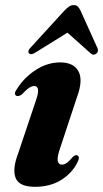

<svg xmlns="http://www.w3.org/2000/svg" viewBox="-20 -709 398 740"><path d="M218.5 -74.5Q227.5 -74.5 237 -81Q246.5 -87.5 261 -104.5Q271.5 -114 278.5 -110Q290 -103.5 277 -80.5Q256.5 -40.5 214.8 -14.8Q173 11 114.5 11Q55.5 11 41 -21.5Q26.5 -54 48.5 -113.5L115 -311.5Q128.5 -348.5 126.8 -363Q125 -377.5 111.5 -377.5Q102.5 -377.5 91.8 -370.2Q81 -363 63.5 -344.5Q51.5 -336.5 43.5 -339.5Q31 -346.5 45 -365.5Q72.5 -410 117.5 -439.2Q162.5 -468.5 212 -468.5Q263.5 -468.5 282.2 -434.5Q301 -400.5 277 -335.5L213 -142Q199.5 -103.5 202.5 -89Q205.5 -74.5 218.5 -74.5ZM114.9 -505.5Q98.9 -495.6 91.3 -504.1Q85.3 -512.7 98.8 -526.6L229.2 -669.1Q238.7 -679 246.7 -684.2Q254.6 -689.4 264.5 -689.4Q274.4 -689.3 279.7 -684Q285 -678.7 290.1 -668.7L355.1 -524.8Q361.8 -510.7 351 -502.3Q339.8 -493.4 328.7 -504L240 -583.1Z"/></svg>

Font: Fraunces 72pt
Style: Bold Italic
Weight: 700
Italic angle: -16°
Version: Version 1.000;[b76b70a41]